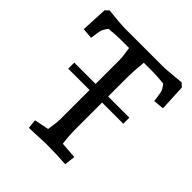

<svg xmlns="http://www.w3.org/2000/svg" viewBox="-196 -848 986 986"><g transform="rotate(45 297.5 -355.0)"><path d="M252 -568Q252 -595 243 -649H180Q154 -649 99 -644Q80 -620 76.5 -603.5Q73 -587 68 -548L10 -553L17 -697L36 -715Q130 -705 150 -705H445L559 -715L578 -697L585 -553L527 -548Q522 -587 518.5 -603.5Q515 -620 496 -644Q441 -649 415 -649H350Q343 -579 343 -538V-397H497V-353H343V-167Q343 -110 350 -61L440 -54L433 5Q367 0 287 0L169 5L164 -45L243 -61Q252 -120 252 -137V-353H97V-397H252Z"/></g></svg>

Font: Andada SC
Style: Regular
Weight: 400
Designer: Carolina Giovagnoli
Foundry: Carolina Giovagnoli
Version: Version 1.003